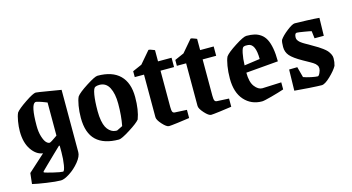

<svg xmlns="http://www.w3.org/2000/svg" viewBox="-80 -863 2490 1359"><g transform="rotate(-15 1165.5 -183.0)"><path d="M225.1 183.1Q189.9 183.1 121.6 173.1Q53.2 163.1 20 154.8L28.8 76.2L151.9 -35.2Q103 -41.5 68.1 -93.3Q33.2 -145 33.2 -228Q33.2 -261.7 39.6 -300Q45.9 -338.4 56.2 -359.9Q73.2 -382.8 133.5 -423.3Q193.8 -463.9 212.9 -463.9Q222.2 -463.9 306.4 -449.7Q390.6 -435.5 395 -435.1V21Q395 52.2 362.8 91.6Q330.6 130.9 290 157Q249.5 183.1 225.1 183.1ZM216.8 -95.2Q220.7 -95.2 235.4 -104.2Q250 -113.3 262.7 -122.6L275.9 -131.8V-374Q274.9 -374.5 262 -379.6Q249 -384.8 241.2 -387.5Q233.4 -390.1 221.7 -394Q210 -397.9 202.1 -399.2Q194.3 -400.4 190.9 -398.9Q158.2 -386.2 158.2 -235.8Q158.2 -189.5 168.7 -155.8Q179.2 -122.1 191.9 -108.6Q204.6 -95.2 216.8 -95.2ZM254.9 127Q265.6 127 272.7 84Q279.8 41 279.8 -7.8V-56.2L274.9 -58.1Q257.8 -42 226.1 -11.5Q194.3 19 162.1 50.5Q129.9 82 122.1 89.8V97.2Q137.2 103 187.5 115Q237.8 127 254.9 127Z M696.8 9.8Q586.9 9.8 531 -43.5Q475.1 -96.7 475.1 -208Q475.1 -253.4 482.2 -295.7Q489.3 -337.9 500 -358.9Q517.1 -382.8 581.8 -424.3Q646.5 -465.8 666 -465.8Q773.9 -465.8 829.3 -410.9Q884.8 -356 884.8 -251Q884.8 -155.8 860.8 -92.8Q843.3 -70.3 779.8 -30.3Q716.3 9.8 696.8 9.8ZM699.7 -55.2 742.7 -76.2Q756.8 -147.9 756.8 -236.8Q756.8 -310.5 733.6 -355.2Q710.4 -399.9 662.1 -399.9Q642.6 -399.9 630.9 -394Q617.7 -388.2 609.9 -342.5Q602.1 -296.9 602.1 -223.1Q602.1 -183.6 607.9 -153.1Q613.8 -122.6 623.3 -104.5Q632.8 -86.4 646 -75Q659.2 -63.5 672.1 -59.3Q685.1 -55.2 699.7 -55.2Z M1063.5 9.8Q1045.9 9.8 1016.1 -23.2Q986.3 -56.2 986.3 -76.2V-388.2H918.5V-431.2L986.3 -460.9L1061.5 -548.8Q1064.9 -550.3 1076.2 -546.9Q1087.4 -543.5 1097.2 -539.1L1106.4 -535.2V-453.1H1205.6V-384.8H1106.4V-119.1Q1106.4 -92.3 1111.3 -82.8Q1116.2 -73.2 1129.4 -73.2L1215.3 -68.8V-8.8Q1178.2 -2.9 1126.7 3.4Q1075.2 9.8 1063.5 9.8Z M1372.1 9.8Q1354.5 9.8 1324.7 -23.2Q1294.9 -56.2 1294.9 -76.2V-388.2H1227.1V-431.2L1294.9 -460.9L1370.1 -548.8Q1373.5 -550.3 1384.8 -546.9Q1396 -543.5 1405.8 -539.1L1415 -535.2V-453.1H1514.2V-384.8H1415V-119.1Q1415 -92.3 1419.9 -82.8Q1424.8 -73.2 1438 -73.2L1523.9 -68.8V-8.8Q1486.8 -2.9 1435.3 3.4Q1383.8 9.8 1372.1 9.8Z M1745.6 11.2Q1666.5 11.2 1616.2 -44.9Q1565.9 -101.1 1565.9 -203.1Q1565.9 -252 1573 -295.2Q1580.1 -338.4 1590.8 -359.9Q1608.4 -384.3 1671.9 -425Q1735.4 -465.8 1756.8 -465.8Q1790.5 -465.8 1815.4 -460Q1840.3 -454.1 1861.8 -438.7Q1883.3 -423.3 1897 -397.2Q1910.6 -371.1 1918.2 -330.3Q1925.8 -289.6 1925.8 -233.9L1689.5 -213.9Q1689.5 -145 1715.1 -111.6Q1740.7 -78.1 1770.5 -78.1Q1793.5 -78.1 1910.6 -84V-32.2Q1873.5 -19.5 1816.7 -4.2Q1759.8 11.2 1745.6 11.2ZM1690.9 -267.1 1805.7 -283.2Q1805.7 -394.5 1752.9 -399.9Q1731.9 -402.3 1718.8 -397Q1708.5 -393.6 1700.4 -355.2Q1692.4 -316.9 1690.9 -267.1Z M2182.6 9.8Q2159.7 9.8 2090.3 5.4Q2021 1 1984.4 -2.9L1987.8 -157.2L2047.9 -158.2L2068.8 -80.1Q2091.3 -71.8 2124 -64.9Q2156.7 -58.1 2171.4 -58.1Q2179.2 -58.1 2188 -77.1Q2196.8 -96.2 2196.8 -108.9Q2196.8 -116.7 2195.1 -122.8Q2193.4 -128.9 2188.2 -135.3Q2183.1 -141.6 2179.2 -145.8Q2175.3 -149.9 2164.6 -156.7Q2153.8 -163.6 2147 -167.2Q2140.1 -170.9 2123.8 -180.2Q2107.4 -189.5 2097.7 -194.8Q2034.2 -230.5 2011 -257.6Q1987.8 -284.7 1987.8 -321.8Q1987.8 -357.4 1993.7 -373Q2011.2 -399.4 2052 -431.2Q2092.8 -462.9 2110.8 -462.9Q2138.2 -462.9 2199.5 -460.4Q2260.7 -458 2289.6 -455.1L2286.6 -324.2H2218.8L2212.4 -377.9Q2203.6 -380.9 2161.1 -387.9Q2118.7 -395 2108.4 -395Q2090.8 -395 2090.8 -361.8Q2090.8 -357.4 2092.3 -353Q2093.8 -348.6 2095.7 -345Q2097.7 -341.3 2101.6 -336.9Q2105.5 -332.5 2108.4 -329.6Q2111.3 -326.7 2117.2 -322.5Q2123 -318.4 2126.5 -315.9Q2129.9 -313.5 2137 -309.3Q2144 -305.2 2147 -303.5Q2149.9 -301.8 2157.5 -297.6Q2165 -293.5 2167.5 -292Q2173.8 -288.1 2196 -275.1Q2218.3 -262.2 2229.5 -255.4Q2240.7 -248.5 2259.3 -234.9Q2277.8 -221.2 2287.4 -210.2Q2296.9 -199.2 2304.7 -184.1Q2312.5 -168.9 2312.5 -153.8Q2312.5 -124.5 2304.7 -99.1Q2288.1 -68.8 2247.1 -29.5Q2206.1 9.8 2182.6 9.8Z"/></g></svg>

Font: Grenze SemiBold
Style: Regular
Weight: 600
Designer: Renata Polastri
Foundry: Omnibus-Type
Version: Version 1.002;PS 001.002;hotconv 1.0.88;makeotf.lib2.5.64775